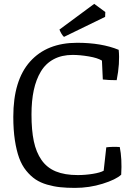

<svg xmlns="http://www.w3.org/2000/svg" viewBox="-20 -938 672 973"><path d="M304.2 -751Q291.5 -762.7 281.2 -788.1L457.5 -918.5L513.7 -877L512.7 -852.5ZM47.4 -346.2Q47.4 -531.2 132.6 -626.2Q217.8 -721.2 371.1 -721.2Q494.6 -721.2 581.5 -685.5Q588.4 -617.2 571.3 -531.7Q528.3 -531.7 501 -535.2L496.6 -630.9Q474.6 -644.5 430.2 -652.1Q385.7 -659.7 348.1 -659.7Q293 -659.7 252.2 -637.9Q211.4 -616.2 187 -575.4Q162.6 -534.7 151.1 -480.7Q139.6 -426.8 139.6 -357.9Q139.6 -277.8 151.4 -222.2Q163.1 -166.5 190.4 -127.2Q217.8 -87.9 262.9 -69.3Q308.1 -50.8 374 -50.8Q412.1 -50.8 450 -56.9Q487.8 -63 505.4 -72.8L518.6 -191.4Q551.3 -195.3 586.9 -192.9Q599.1 -133.8 594.2 -52.7Q567.4 -27.8 500 -6.8Q432.6 14.2 359.9 14.2Q317.9 14.2 285.2 10.7Q252.4 7.3 218.8 -2.4Q185.1 -12.2 160.2 -28.8Q135.3 -45.4 113 -72.8Q90.8 -100.1 77.1 -137.5Q63.5 -174.8 55.4 -227.3Q47.4 -279.8 47.4 -346.2Z"/></svg>

Font: Fjord
Style: One
Weight: 400
Designer: Viktoriya Grabowska
Foundry: Viktoriya Grabowska
Version: Version 1.002